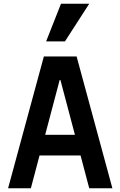

<svg xmlns="http://www.w3.org/2000/svg" viewBox="-20 -1000 640 1020"><path d="M144 0 190 -174H408L454 0H577L387 -700H213L23 0ZM220 -284 297 -575H301L378 -284ZM454 -980H304L225 -780H325Z"/></svg>

Font: CommitMono
Style: Bold
Weight: 700
Monospace: yes
Designer: Eigil Nikolajsen
Foundry: Eigil Nikolajsen
Version: Version 1.143